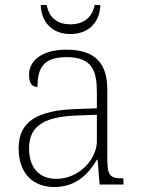

<svg xmlns="http://www.w3.org/2000/svg" viewBox="-20 -743 567 773"><path d="M263 -606C339 -606 382 -655 384 -723H361C351 -669 312 -645 263 -645C214 -645 178 -669 168 -723H144C146 -655 189 -606 263 -606ZM199 10C294 10 343 -54 370 -100H373L381 0H477V-25H471C419 -25 412 -40 412 -111V-383C412 -485 366 -543 248 -543C137 -543 97 -490 97 -443C97 -408 108 -393 131 -393C131 -467 153 -513 248 -513C354 -513 370 -454 370 -371V-307L287 -304C128 -299 55 -252 55 -147C55 -39 118 10 199 10ZM207 -23C129 -23 97 -78 97 -145C97 -225 142 -273 289 -278L370 -281V-174C370 -104 300 -23 207 -23Z"/></svg>

Font: Noto Serif Ethiopic ExtraLight
Style: Regular
Weight: 200
Designer: Monotype Design Team
Foundry: Monotype Imaging Inc.
Version: Version 2.102